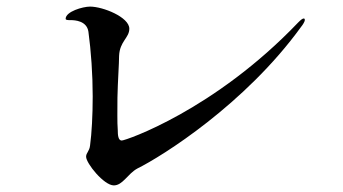

<svg xmlns="http://www.w3.org/2000/svg" viewBox="-20 -642 1040 582"><path d="M325 -80C352 -80 367 -115 396 -131C471 -168 723 -326 893 -561C898 -567 904 -577 904 -581C904 -584 903 -586 901 -586C897 -586 892 -582 884 -574C630 -308 361 -216 349 -216C338 -216 337 -234 337 -247C335 -272 336 -309 336 -346C337 -396 341 -449 341 -473C343 -517 372 -527 372 -555C372 -590 292 -622 253 -622C231 -622 179 -607 179 -585C179 -581 186 -581 194 -581C207 -581 243 -579 248 -546C256 -487 261 -417 261 -350C261 -292 258 -238 253 -201C251 -183 241 -179 241 -167C241 -147 295 -80 325 -80Z"/></svg>

Font: Shippori Mincho OTF SemiBold
Style: Regular
Weight: 600
Designer: FONTDASU
Foundry: FONTDASU / Google Inc. / but / Adobe
Version: Version 3.300;hotconv 1.0.109;makeotfexe 2.5.65596